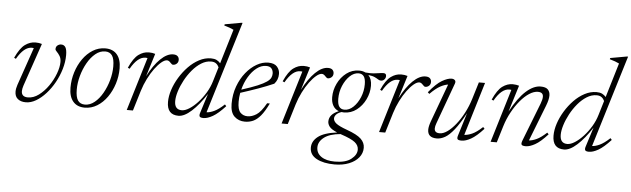

<svg xmlns="http://www.w3.org/2000/svg" viewBox="-56 -926 4624 1407"><g transform="rotate(5 2256.5 -223.0)"><path d="M409.5 -361Q409.5 -311 394 -258.8Q378.5 -206.5 352 -158.8Q325.5 -111 291.2 -73.2Q257 -35.5 219.5 -13.5Q182 8.5 144.5 8.5Q108 8.5 85.8 -9.5Q63.5 -27.5 63.5 -63Q63.5 -85.5 73 -113.5L169 -392Q166.5 -392.5 163 -393Q159.5 -393.5 154 -393.5Q97 -393.5 45 -302.5L31.5 -309Q65.5 -382.5 101.8 -408.5Q138 -434.5 178 -434.5Q205.5 -434.5 225.5 -427.5L117.5 -112Q109.5 -87.5 109.5 -71Q109.5 -28.5 157 -28.5Q198 -28.5 236.5 -57Q275 -85.5 305.8 -129.5Q336.5 -173.5 354.5 -221.5Q372.5 -269.5 372.5 -308Q372.5 -334.5 361.5 -352Q350.5 -369.5 339.2 -380.5Q328 -391.5 328 -399Q328 -417 340.2 -426.5Q352.5 -436 367 -436Q388.5 -436 399 -418.5Q409.5 -401 409.5 -361Z M692 -436Q748 -436 778.2 -400.2Q808.5 -364.5 808.5 -298.5Q808.5 -240 791 -185Q773.5 -130 742.5 -86Q711.5 -42 669.5 -16Q627.5 10 578 10Q522.5 10 492.2 -25.8Q462 -61.5 462 -127.5Q462 -186 479.2 -241Q496.5 -296 527.5 -340Q558.5 -384 600.5 -410Q642.5 -436 692 -436ZM577.5 -12.5Q615.5 -12.5 648.8 -39.8Q682 -67 707.2 -111.5Q732.5 -156 746.8 -207.8Q761 -259.5 761 -308.5Q761 -364 744 -388.8Q727 -413.5 692.5 -413.5Q654.5 -413.5 621.2 -386.2Q588 -359 562.8 -314.5Q537.5 -270 523.2 -218.2Q509 -166.5 509 -117.5Q509 -62 526 -37.2Q543 -12.5 577.5 -12.5Z M1005.5 -392Q1003 -392.5 999.5 -393Q996 -393.5 990 -393.5Q933 -393.5 881.5 -302.5L868 -309Q901 -382.5 936.8 -408.5Q972.5 -434.5 1012 -434.5Q1038.5 -434.5 1059 -427.5L1006.5 -258Q1049.5 -342 1097.8 -388.8Q1146 -435.5 1191 -435.5Q1213.5 -435.5 1224 -425Q1234.5 -414.5 1234.5 -398.5Q1234.5 -380.5 1222.5 -370Q1210.5 -359.5 1195.5 -359.5Q1188 -359.5 1176.5 -372.5Q1171 -379 1164.2 -383.5Q1157.5 -388 1149.5 -388Q1132 -388 1108.5 -368.5Q1085 -349 1060.2 -315.5Q1035.5 -282 1013.8 -238.8Q992 -195.5 977.5 -148.5L932.5 0H887Z M1611 -91Q1558.5 -34 1519.8 -12Q1481 10 1452 10Q1429 10 1423.8 1.2Q1418.5 -7.5 1425 -27L1470 -169Q1416.5 -86 1363.5 -38.2Q1310.5 9.5 1268 9.5Q1183 9.5 1183 -85.5Q1183 -127 1198.2 -174Q1213.5 -221 1241 -266.2Q1268.5 -311.5 1304.5 -348.8Q1340.5 -386 1382.8 -408.2Q1425 -430.5 1469.5 -430.5Q1494.5 -430.5 1510.8 -422.5Q1527 -414.5 1539 -400.5L1615 -653.5Q1589.5 -666.5 1545 -679L1547.5 -688L1667.5 -709.5H1677L1471 -34Q1494.5 -34.5 1526.5 -49.2Q1558.5 -64 1600.5 -103ZM1235 -96Q1235 -33 1288.5 -33Q1313 -33 1343.8 -52.5Q1374.5 -72 1405 -105Q1435.5 -138 1460.5 -179.5Q1485.5 -221 1498.5 -265.5L1530 -370Q1522.5 -387 1508.8 -397.2Q1495 -407.5 1472.5 -407.5Q1435 -407.5 1400 -385.5Q1365 -363.5 1335 -327.8Q1305 -292 1282.5 -250Q1260 -208 1247.5 -167.5Q1235 -127 1235 -96Z M1927.5 -138.5Q1898.5 -78.5 1871.5 -46.5Q1844.5 -14.5 1816.5 -2.2Q1788.5 10 1756.5 10Q1710.5 10 1679.5 -19Q1648.5 -48 1648.5 -112.5Q1648.5 -182 1670.2 -241Q1692 -300 1727.5 -343.8Q1763 -387.5 1805.5 -411.8Q1848 -436 1890.5 -436Q1935.5 -436 1955.5 -413Q1975.5 -390 1975.5 -360Q1975.5 -317 1947.5 -286Q1896 -263.5 1834 -241.2Q1772 -219 1704.5 -197.5Q1698.5 -164.5 1698.5 -132Q1698.5 -74.5 1719.2 -52.8Q1740 -31 1773 -31Q1804 -31 1837.2 -51.8Q1870.5 -72.5 1907.5 -138.5ZM1876.5 -410.5Q1841 -410.5 1807.8 -385Q1774.5 -359.5 1748.8 -316.5Q1723 -273.5 1710 -221.5Q1784 -245 1827.8 -263.5Q1871.5 -282 1893.2 -297.5Q1915 -313 1922 -327.8Q1929 -342.5 1929 -358Q1929 -380 1917.2 -395.2Q1905.5 -410.5 1876.5 -410.5Z M2144.5 -392Q2142 -392.5 2138.5 -393Q2135 -393.5 2129 -393.5Q2072 -393.5 2020.5 -302.5L2007 -309Q2040 -382.5 2075.8 -408.5Q2111.5 -434.5 2151 -434.5Q2177.5 -434.5 2198 -427.5L2145.5 -258Q2188.5 -342 2236.8 -388.8Q2285 -435.5 2330 -435.5Q2352.5 -435.5 2363 -425Q2373.5 -414.5 2373.5 -398.5Q2373.5 -380.5 2361.5 -370Q2349.5 -359.5 2334.5 -359.5Q2327 -359.5 2315.5 -372.5Q2310 -379 2303.2 -383.5Q2296.5 -388 2288.5 -388Q2271 -388 2247.5 -368.5Q2224 -349 2199.2 -315.5Q2174.5 -282 2152.8 -238.8Q2131 -195.5 2116.5 -148.5L2071.5 0H2026Z M2438.5 265Q2356.5 265 2305.8 237.5Q2255 210 2255 157Q2255 109.5 2298.2 75.8Q2341.5 42 2437.5 30Q2394 11.5 2380 -7Q2366 -25.5 2366 -44.5Q2366 -98.5 2436 -126.5Q2407.5 -137 2393 -162.8Q2378.5 -188.5 2378.5 -224.5Q2378.5 -276.5 2401.8 -325Q2425 -373.5 2466 -404.8Q2507 -436 2559 -436Q2585.5 -436 2605.5 -426Q2642.5 -422.5 2666.5 -424.8Q2690.5 -427 2707 -430Q2723.5 -433 2738 -433Q2758.5 -433 2758.5 -413.5Q2758.5 -398 2748.2 -387.2Q2738 -376.5 2724 -376.5Q2713 -376.5 2703 -383.2Q2693 -390 2676.2 -398Q2659.5 -406 2628.5 -409.5Q2654.5 -382 2654.5 -332Q2654.5 -280 2631 -231.5Q2607.5 -183 2566.8 -151.8Q2526 -120.5 2474 -120.5Q2464.5 -120.5 2456 -122Q2429 -112.5 2417.2 -98.8Q2405.5 -85 2405.5 -71Q2405.5 -51 2427.2 -33.8Q2449 -16.5 2506 4Q2583 31.5 2612.2 59.8Q2641.5 88 2641.5 125.5Q2641.5 165 2616 196.5Q2590.5 228 2544.8 246.5Q2499 265 2438.5 265ZM2476 -141Q2510.5 -141 2540.8 -169.8Q2571 -198.5 2589.8 -243.8Q2608.5 -289 2608.5 -338.5Q2608.5 -379 2595.5 -397.2Q2582.5 -415.5 2557 -415.5Q2522.5 -415.5 2492.2 -386.8Q2462 -358 2443 -312.8Q2424 -267.5 2424 -218Q2424 -177.5 2437 -159.2Q2450 -141 2476 -141ZM2302.5 151Q2302.5 194 2338.8 219Q2375 244 2439 244Q2518 244 2558.5 212.2Q2599 180.5 2599 142.5Q2599 111 2570.8 88.5Q2542.5 66 2468.5 41.5Q2465.5 40.5 2463 39.5Q2383.5 46.5 2343 77.8Q2302.5 109 2302.5 151Z M2861.5 -392Q2859 -392.5 2855.5 -393Q2852 -393.5 2846 -393.5Q2789 -393.5 2737.5 -302.5L2724 -309Q2757 -382.5 2792.8 -408.5Q2828.5 -434.5 2868 -434.5Q2894.5 -434.5 2915 -427.5L2862.5 -258Q2905.5 -342 2953.8 -388.8Q3002 -435.5 3047 -435.5Q3069.5 -435.5 3080 -425Q3090.5 -414.5 3090.5 -398.5Q3090.5 -380.5 3078.5 -370Q3066.5 -359.5 3051.5 -359.5Q3044 -359.5 3032.5 -372.5Q3027 -379 3020.2 -383.5Q3013.5 -388 3005.5 -388Q2988 -388 2964.5 -368.5Q2941 -349 2916.2 -315.5Q2891.5 -282 2869.8 -238.8Q2848 -195.5 2833.5 -148.5L2788.5 0H2743Z M3321.5 -25 3373.5 -194Q3330.5 -114 3295 -69.5Q3259.5 -25 3228.8 -7.5Q3198 10 3168 10Q3100.5 10 3100.5 -49Q3100.5 -73 3114.5 -111.5L3217 -390.5Q3192.5 -388 3160 -370.5Q3127.5 -353 3085.5 -310.5L3073.5 -321.5Q3127.5 -388 3168.8 -412Q3210 -436 3239 -436Q3254.5 -436 3263.2 -427Q3272 -418 3265.5 -401L3156 -100.5Q3147.5 -78 3147.5 -62Q3147.5 -29.5 3186 -29.5Q3212.5 -29.5 3242.8 -51Q3273 -72.5 3303.2 -110.2Q3333.5 -148 3359.5 -197.5Q3385.5 -247 3402.5 -303L3440 -426H3485.5L3367 -34Q3390.5 -34 3423.5 -48.2Q3456.5 -62.5 3500 -103L3511 -91Q3458.5 -33.5 3419.5 -11.8Q3380.5 10 3351.5 10Q3326.5 10 3321 2.2Q3315.5 -5.5 3321.5 -25Z M3558 -302.5 3544.5 -309Q3577.5 -382.5 3613.2 -408.5Q3649 -434.5 3688.5 -434.5Q3701.5 -434.5 3714 -432.5Q3726.5 -430.5 3735.5 -427.5L3675 -232Q3731.5 -336.5 3786.8 -386Q3842 -435.5 3894 -435.5Q3931.5 -435.5 3947.5 -419Q3963.5 -402.5 3963.5 -375Q3963.5 -345 3945.5 -299L3842.5 -34.5Q3866 -35.5 3897.5 -49.8Q3929 -64 3971.5 -103L3982.5 -91.5Q3930 -33.5 3890.8 -11.8Q3851.5 10 3823 10Q3797 10 3791.8 1Q3786.5 -8 3796 -32L3904.5 -311Q3916.5 -342.5 3916.5 -362Q3916.5 -395 3877.5 -395Q3847.5 -395 3814 -373.2Q3780.5 -351.5 3748.5 -313.2Q3716.5 -275 3689.8 -226Q3663 -177 3646.5 -123L3609 0H3563.5L3682 -392Q3679.5 -392.5 3676 -393Q3672.5 -393.5 3666.5 -393.5Q3609.5 -393.5 3558 -302.5Z M4447 -91Q4394.5 -34 4355.8 -12Q4317 10 4288 10Q4265 10 4259.8 1.2Q4254.5 -7.5 4261 -27L4306 -169Q4252.5 -86 4199.5 -38.2Q4146.5 9.5 4104 9.5Q4019 9.5 4019 -85.5Q4019 -127 4034.2 -174Q4049.5 -221 4077 -266.2Q4104.5 -311.5 4140.5 -348.8Q4176.5 -386 4218.8 -408.2Q4261 -430.5 4305.5 -430.5Q4330.5 -430.5 4346.8 -422.5Q4363 -414.5 4375 -400.5L4451 -653.5Q4425.5 -666.5 4381 -679L4383.5 -688L4503.5 -709.5H4513L4307 -34Q4330.5 -34.5 4362.5 -49.2Q4394.5 -64 4436.5 -103ZM4071 -96Q4071 -33 4124.5 -33Q4149 -33 4179.8 -52.5Q4210.5 -72 4241 -105Q4271.5 -138 4296.5 -179.5Q4321.5 -221 4334.5 -265.5L4366 -370Q4358.5 -387 4344.8 -397.2Q4331 -407.5 4308.5 -407.5Q4271 -407.5 4236 -385.5Q4201 -363.5 4171 -327.8Q4141 -292 4118.5 -250Q4096 -208 4083.5 -167.5Q4071 -127 4071 -96Z"/></g></svg>

Font: Newsreader 16pt Light
Style: Italic
Weight: 300
Italic angle: -17°
Designer: Hugues Gentile
Foundry: Production Type
Version: Version 1.003; ttfautohint (v1.8.3)